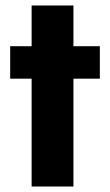

<svg xmlns="http://www.w3.org/2000/svg" viewBox="-20 -678 400 698"><path d="M95 0V-392H17V-510H95V-658H247V-510H343V-392H247V0Z"/></svg>

Font: Saira Semi Condensed
Style: Bold
Weight: 700
Width: 4
Designer: Hector Gatti with collaboration of the Omnibus-Type team
Foundry: Omnibus-Type
Version: Version 1.001; ttfautohint (v1.8)